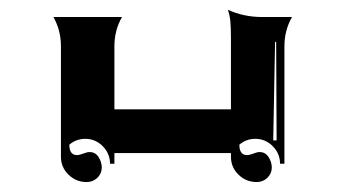

<svg xmlns="http://www.w3.org/2000/svg" viewBox="-20 -503 694 386"><path d="M87.4 -468.8H225.3Q210 -442.1 210 -410.2V-283.2H444.3V-426.8Q444.3 -447 443.1 -460Q441.9 -472.9 438 -483.4Q470 -468.8 506.8 -468.8H567.1Q551.8 -442.1 551.8 -410.2V-173.8H543Q543 -194.3 528.3 -209.1Q513.7 -223.9 493.2 -223.9Q475.1 -223.9 461.2 -212.2Q461.2 -191.4 476.3 -191.2Q481.4 -191.2 489.1 -194.2Q496.8 -197.3 502 -197.3Q513.4 -197.3 519.9 -187.3Q526.4 -177.2 526.4 -166.3Q526.4 -154.1 517.5 -145.5Q508.5 -137 496.1 -137Q474.6 -137 459.5 -151.9Q444.3 -166.7 444.3 -187.7V-195.3H210V-173.8H201.2Q201.2 -194.3 186.5 -209.1Q171.9 -223.9 151.4 -223.9Q133.3 -223.9 119.4 -212.2Q119.4 -191.4 134.5 -191.2Q139.6 -191.2 147.3 -194.2Q155 -197.3 160.2 -197.3Q171.6 -197.3 178.1 -187.3Q184.6 -177.2 184.6 -166.3Q184.6 -154.1 175.7 -145.5Q166.7 -137 154.3 -137Q132.8 -137 117.7 -151.9Q102.5 -166.7 102.5 -187.7V-410.2Q102.5 -441.9 87.4 -468.8ZM529.3 -220.7H536.1L535.2 -418.9L533 -418.5Z"/></svg>

Font: AgreloyInT3
Style: Medium
Weight: 400
Designer: gluk
Foundry: gluk
Version: Version 0.27